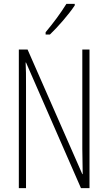

<svg xmlns="http://www.w3.org/2000/svg" viewBox="-20 -969 557 989"><path d="M365 -941V-949H322C290 -898 259 -856 215 -803V-791H237C276 -828 334 -894 365 -941ZM441 0V-714H404V-202C404 -172 405 -120 406 -72H404L122 -714H77V0H114V-526C114 -579 114 -615 112 -647H114L397 0Z"/></svg>

Font: Noto Sans Thai ExtCond ExtLt
Style: Regular
Weight: 200
Width: 2
Designer: Monotype Design Team
Foundry: Monotype Imaging Inc.
Version: Version 2.002